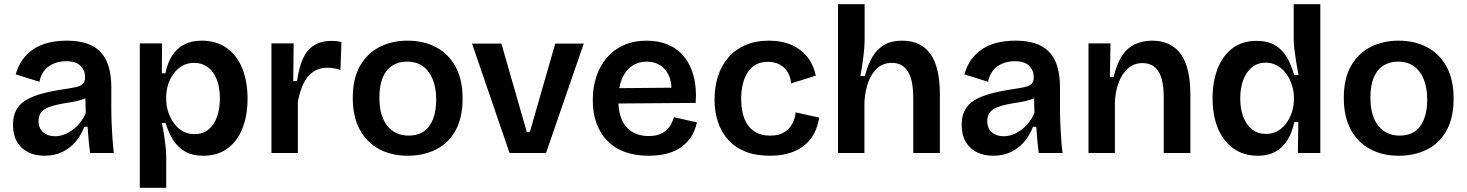

<svg xmlns="http://www.w3.org/2000/svg" viewBox="-20 -730 6997 916"><path d="M192 13Q149 13 115 -3.5Q81 -20 61.5 -53Q42 -86 42 -135Q42 -176 57.5 -205Q73 -234 104 -252.5Q135 -271 181 -283.5Q227 -296 289 -305Q323 -310 344.5 -315Q366 -320 376 -330.5Q386 -341 386 -362Q386 -393 364.5 -415.5Q343 -438 295 -438Q266 -438 239.5 -428Q213 -418 194 -396.5Q175 -375 168 -340L55 -375Q66 -415 87 -444.5Q108 -474 139 -495Q170 -516 210 -526Q250 -536 298 -536Q371 -536 418 -512.5Q465 -489 488 -439.5Q511 -390 511 -312V-214Q511 -180 512.5 -143.5Q514 -107 516.5 -70.5Q519 -34 523 0H410Q406 -28 403 -60Q400 -92 398 -125H382Q368 -87 342 -55.5Q316 -24 278.5 -5.5Q241 13 192 13ZM242 -80Q262 -80 282.5 -87Q303 -94 323 -108Q343 -122 360 -142.5Q377 -163 389 -191L387 -280L411 -276Q394 -262 369 -254Q344 -246 316.5 -242Q289 -238 261.5 -232.5Q234 -227 212 -218.5Q190 -210 177 -194.5Q164 -179 164 -152Q164 -118 186 -99Q208 -80 242 -80Z M647 166V-258V-523H753L752 -381L769 -380Q779 -430 801.5 -465Q824 -500 859 -518Q894 -536 942 -536Q1012 -536 1061 -501.5Q1110 -467 1135.5 -404.5Q1161 -342 1161 -259Q1161 -181 1137.5 -119.5Q1114 -58 1066.5 -22.5Q1019 13 949 13Q898 13 863 -7Q828 -27 806 -62Q784 -97 770 -143H752Q758 -116 762.5 -87.5Q767 -59 770 -31.5Q773 -4 773 21V166ZM908 -90Q947 -90 974 -111.5Q1001 -133 1015 -171.5Q1029 -210 1029 -260Q1029 -312 1014.5 -350Q1000 -388 972 -409Q944 -430 906 -430Q873 -430 848 -415Q823 -400 806 -375.5Q789 -351 781 -323Q773 -295 773 -268V-251Q773 -231 778.5 -209.5Q784 -188 795 -166.5Q806 -145 822 -127.5Q838 -110 860 -100Q882 -90 908 -90Z M1275 0V-262V-523H1381L1379 -343H1397Q1406 -407 1425 -449.5Q1444 -492 1478 -513.5Q1512 -535 1562 -535Q1572 -535 1583.5 -534Q1595 -533 1609 -529L1604 -396Q1588 -402 1571.5 -404.5Q1555 -407 1541 -407Q1502 -407 1473.5 -387Q1445 -367 1427.5 -330.5Q1410 -294 1401 -244V0Z M1925 13Q1848 13 1789 -18.5Q1730 -50 1696.5 -111.5Q1663 -173 1663 -263Q1663 -355 1697.5 -415.5Q1732 -476 1791 -506Q1850 -536 1924 -536Q2001 -536 2060 -505Q2119 -474 2153 -412.5Q2187 -351 2187 -260Q2187 -168 2153 -107Q2119 -46 2059.5 -16.5Q2000 13 1925 13ZM1930 -83Q1972 -83 2001 -102.5Q2030 -122 2045.5 -161Q2061 -200 2061 -254Q2061 -311 2044.5 -351.5Q2028 -392 1997.5 -414Q1967 -436 1921 -436Q1881 -436 1851 -416.5Q1821 -397 1805.5 -359Q1790 -321 1790 -265Q1790 -177 1827.5 -130Q1865 -83 1930 -83Z M2411 0 2232 -522H2372L2493 -101H2508L2629 -522H2765L2585 0Z M3074 13Q3011 13 2961.5 -5Q2912 -23 2878 -57.5Q2844 -92 2826 -141Q2808 -190 2808 -252Q2808 -314 2825.5 -366Q2843 -418 2876 -456Q2909 -494 2956.5 -515Q3004 -536 3065 -536Q3122 -536 3167 -517Q3212 -498 3243 -460.5Q3274 -423 3289 -367.5Q3304 -312 3299 -239L2890 -236V-309L3226 -312L3182 -271Q3188 -328 3173 -364.5Q3158 -401 3130 -418.5Q3102 -436 3066 -436Q3025 -436 2994 -414.5Q2963 -393 2946.5 -352.5Q2930 -312 2930 -254Q2930 -167 2968.5 -124Q3007 -81 3074 -81Q3104 -81 3124.5 -88.5Q3145 -96 3159 -108.5Q3173 -121 3181.5 -137Q3190 -153 3195 -171L3305 -146Q3297 -109 3279 -80Q3261 -51 3232.5 -30Q3204 -9 3165 2Q3126 13 3074 13Z M3653 13Q3585 13 3535.5 -7Q3486 -27 3453.5 -63.5Q3421 -100 3405 -149Q3389 -198 3389 -255Q3389 -316 3405.5 -367Q3422 -418 3455 -456Q3488 -494 3536.5 -515Q3585 -536 3648 -536Q3711 -536 3757.5 -515Q3804 -494 3833 -456.5Q3862 -419 3872 -369L3754 -332Q3752 -362 3738 -385.5Q3724 -409 3700 -422Q3676 -435 3643 -435Q3611 -435 3587.5 -422.5Q3564 -410 3548.5 -387Q3533 -364 3524.5 -331.5Q3516 -299 3516 -259Q3516 -204 3531 -165Q3546 -126 3577 -104.5Q3608 -83 3654 -83Q3695 -83 3720.5 -98.5Q3746 -114 3759.5 -139Q3773 -164 3776 -194L3888 -169Q3882 -128 3865 -95Q3848 -62 3818.5 -37.5Q3789 -13 3748 0Q3707 13 3653 13Z M3978 0V-325V-710H4105V-547Q4105 -526 4103.5 -504Q4102 -482 4099 -459Q4096 -436 4092.5 -413Q4089 -390 4085 -367H4106Q4120 -421 4142 -458.5Q4164 -496 4198.5 -516Q4233 -536 4283 -536Q4374 -536 4419 -472.5Q4464 -409 4464 -280V0H4337V-262Q4337 -348 4311.5 -389Q4286 -430 4235 -430Q4193 -430 4165 -404.5Q4137 -379 4122 -337Q4107 -295 4104 -242V0Z M4718 13Q4675 13 4641 -3.5Q4607 -20 4587.5 -53Q4568 -86 4568 -135Q4568 -176 4583.5 -205Q4599 -234 4630 -252.5Q4661 -271 4707 -283.5Q4753 -296 4815 -305Q4849 -310 4870.5 -315Q4892 -320 4902 -330.5Q4912 -341 4912 -362Q4912 -393 4890.5 -415.5Q4869 -438 4821 -438Q4792 -438 4765.5 -428Q4739 -418 4720 -396.5Q4701 -375 4694 -340L4581 -375Q4592 -415 4613 -444.5Q4634 -474 4665 -495Q4696 -516 4736 -526Q4776 -536 4824 -536Q4897 -536 4944 -512.5Q4991 -489 5014 -439.5Q5037 -390 5037 -312V-214Q5037 -180 5038.5 -143.5Q5040 -107 5042.5 -70.5Q5045 -34 5049 0H4936Q4932 -28 4929 -60Q4926 -92 4924 -125H4908Q4894 -87 4868 -55.5Q4842 -24 4804.5 -5.5Q4767 13 4718 13ZM4768 -80Q4788 -80 4808.5 -87Q4829 -94 4849 -108Q4869 -122 4886 -142.5Q4903 -163 4915 -191L4913 -280L4937 -276Q4920 -262 4895 -254Q4870 -246 4842.5 -242Q4815 -238 4787.5 -232.5Q4760 -227 4738 -218.5Q4716 -210 4703 -194.5Q4690 -179 4690 -152Q4690 -118 4712 -99Q4734 -80 4768 -80Z M5173 0V-319V-523H5278L5275 -363H5293Q5307 -422 5330.5 -460Q5354 -498 5391 -517Q5428 -536 5477 -536Q5566 -536 5612.5 -473Q5659 -410 5659 -278V0H5532V-265Q5532 -350 5506.5 -389.5Q5481 -429 5431 -429Q5389 -429 5360 -402.5Q5331 -376 5315.5 -332.5Q5300 -289 5299 -237V0Z M5980 13Q5914 13 5865.5 -21Q5817 -55 5791 -116.5Q5765 -178 5765 -262Q5765 -341 5789 -402.5Q5813 -464 5859.5 -499.5Q5906 -535 5975 -535Q6028 -535 6062.5 -514.5Q6097 -494 6119 -457.5Q6141 -421 6154 -372H6175Q6169 -403 6164 -434Q6159 -465 6155.5 -493.5Q6152 -522 6152 -545V-710H6279V-257V0H6172L6174 -148H6155Q6144 -96 6121 -60Q6098 -24 6063.5 -5.5Q6029 13 5980 13ZM6020 -91Q6053 -91 6078 -106.5Q6103 -122 6119.5 -146Q6136 -170 6144.5 -198.5Q6153 -227 6153 -252V-269Q6153 -288 6147.5 -310Q6142 -332 6131.5 -353.5Q6121 -375 6104.5 -392.5Q6088 -410 6066.5 -420.5Q6045 -431 6019 -431Q5980 -431 5953 -409Q5926 -387 5911.5 -349Q5897 -311 5897 -260Q5897 -209 5912 -171Q5927 -133 5954.5 -112Q5982 -91 6020 -91Z M6653 13Q6576 13 6517 -18.5Q6458 -50 6424.5 -111.5Q6391 -173 6391 -263Q6391 -355 6425.5 -415.5Q6460 -476 6519 -506Q6578 -536 6652 -536Q6729 -536 6788 -505Q6847 -474 6881 -412.5Q6915 -351 6915 -260Q6915 -168 6881 -107Q6847 -46 6787.5 -16.5Q6728 13 6653 13ZM6658 -83Q6700 -83 6729 -102.5Q6758 -122 6773.5 -161Q6789 -200 6789 -254Q6789 -311 6772.5 -351.5Q6756 -392 6725.5 -414Q6695 -436 6649 -436Q6609 -436 6579 -416.5Q6549 -397 6533.5 -359Q6518 -321 6518 -265Q6518 -177 6555.5 -130Q6593 -83 6658 -83Z"/></svg>

Font: Bricolage Grotesque 96pt ExtraBold SemiBold
Style: Regular
Weight: 600
Version: Version 1.001;gftools[0.9.33.dev8+g029e19f]